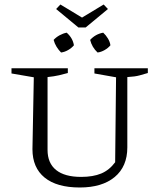

<svg xmlns="http://www.w3.org/2000/svg" viewBox="-20 -824 709 852"><path d="M334 8Q232 8 178 -36Q124 -80 124 -162L130 -481L31 -498V-521H281V-500Q264 -495 242 -490Q220 -485 191 -482V-159Q191 -100 229 -69.5Q267 -39 340 -39Q393 -39 429 -54Q465 -69 491 -104L495 -481L399 -498V-521H636V-500Q619 -495 599.5 -489.5Q580 -484 545 -482V-170Q545 -85 489 -38.5Q433 8 334 8ZM440 -804 459 -784 360 -702H328L229 -784L248 -804L344 -746ZM276 -679Q303 -655 308 -623Q298 -611 282.5 -602Q267 -593 251 -591Q240 -602 231 -616.5Q222 -631 218 -647Q229 -659 244.5 -667.5Q260 -676 276 -679ZM438 -679Q450 -668 459 -653Q468 -638 470 -623Q460 -611 444.5 -602Q429 -593 413 -591Q388 -614 380 -647Q404 -673 438 -679Z"/></svg>

Font: Piazzolla SC Light
Style: Regular
Weight: 300
Designer: Juan Pablo del Peral
Foundry: Huerta Tipografica
Version: Version 1.330